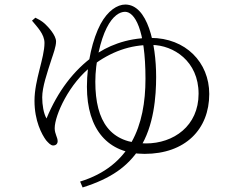

<svg xmlns="http://www.w3.org/2000/svg" viewBox="-20 -768 1040 846"><path d="M333 32 344 58C471 18 543 -35 595 -114C659 -212 668 -346 668 -429C668 -576 630 -748 532 -748C497 -748 455 -721 423 -662C389 -598 363 -493 363 -386C363 -197 456 -90 617 -90C796 -90 902 -198 902 -354C902 -493 798 -601 644 -601C534 -601 448 -562 395 -523C305 -459 234 -365 185 -246C172 -268 166 -306 166 -339C166 -384 187 -445 208 -510C214 -528 227 -563 227 -585C227 -613 192 -650 178 -663C161 -678 148 -684 136 -690L121 -677C143 -650 176 -618 176 -579C176 -512 132 -416 132 -324C132 -235 164 -176 183 -150C192 -140 203 -127 214 -127C227 -127 234 -135 234 -146C234 -163 221 -178 221 -203C221 -260 285 -402 387 -479C469 -540 552 -571 649 -570C744 -569 855 -499 855 -355C855 -213 745 -136 623 -136C468 -136 400 -231 400 -408C400 -495 423 -592 450 -645C477 -699 508 -716 531 -716C573 -716 621 -640 621 -421C621 -214 554 -36 333 32Z"/></svg>

Font: Source Han Serif CN VF
Style: Regular
Weight: 250
Designer: Ryoko NISHIZUKA 西塚涼子 (kana & ideographs); Frank Grießhammer (Latin, Greek & Cyrillic); Wenlong ZHANG 张文龙 (bopomofo); San
Foundry: Adobe
Version: Version 2.002;hotconv 1.1.0;makeotfexe 2.6.0